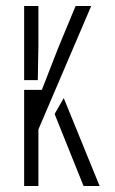

<svg xmlns="http://www.w3.org/2000/svg" viewBox="-20 -620 382 640"><path d="M60.5 0V-320.5H119.5L174.5 -461.5L232 -600H284L108 -188.5V0ZM60.5 -353V-600H108V-467L106 -353ZM162 -240 192.5 -293 312 0H258.5Z"/></svg>

Font: Big Shoulders Stencil Text Thin ExtraLight
Style: Regular
Weight: 250
Version: Version 2.001